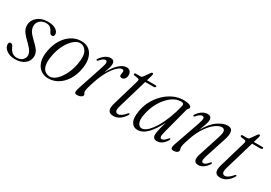

<svg xmlns="http://www.w3.org/2000/svg" viewBox="10 -1124 2466 1746"><g transform="rotate(30 1242.5 -251.0)"><path d="M131.5 -12Q168 -12 189.8 -32.2Q211.5 -52.5 211.5 -81Q211.5 -101.5 197.8 -124.5Q184 -147.5 143 -187.5Q112.5 -217 95.5 -238Q78.5 -259 71.8 -277.8Q65 -296.5 65.5 -319Q67 -368.5 108.8 -403.5Q150.5 -438.5 216.5 -438.5Q272 -438.5 301.2 -418Q330.5 -397.5 331 -371.5Q331 -345.5 309 -345.5Q299.5 -345.5 292 -352Q284.5 -358.5 276.5 -376Q255.5 -419 210 -419Q170 -419 144.8 -396.2Q119.5 -373.5 119.5 -338.5Q119.5 -315 132.2 -290.2Q145 -265.5 190.5 -222.5Q237 -179.5 251.5 -153.2Q266 -127 264.5 -97.5Q262 -51.5 224 -21.8Q186 8 124 8Q68.5 8 34 -18.5Q-0.5 -45 -0.5 -76Q-0.5 -102 20.5 -102Q38.5 -102 51 -71Q65.5 -39 86 -25.5Q106.5 -12 131.5 -12Z M573.5 -437.5Q646 -436 681 -377Q716 -318 699 -223.5Q686.5 -153.5 654 -101.5Q621.5 -49.5 574.8 -20.8Q528 8 473 8Q427 8 393.2 -16.8Q359.5 -41.5 345 -88.5Q330.5 -135.5 342.5 -202.5Q355 -274.5 388.5 -328Q422 -381.5 469.8 -410.2Q517.5 -439 573.5 -437.5ZM478 -13.5Q512 -14 545.5 -45Q579 -76 604.8 -128Q630.5 -180 641.5 -241.5Q658.5 -331 634.8 -372.8Q611 -414.5 570 -416Q535.5 -417.5 500.2 -386.2Q465 -355 437.8 -302Q410.5 -249 399.5 -184.5Q388 -122.5 396.2 -85Q404.5 -47.5 426.5 -30.8Q448.5 -14 478 -13.5Z M775 -355Q766 -357.5 774 -370.5Q795.5 -401.5 822 -419.5Q848.5 -437.5 875 -437.5Q916 -437.5 916 -396.5Q916 -380.5 909.8 -358Q903.5 -335.5 889 -293.5Q925.5 -363 966.2 -400.2Q1007 -437.5 1043.5 -437.5Q1068.5 -437.5 1081.5 -422.2Q1094.5 -407 1094 -381Q1093 -357.5 1081 -343.2Q1069 -329 1052.5 -329Q1029 -329 1029 -350Q1029 -359 1031.5 -366.8Q1034 -374.5 1034 -384Q1034 -402.5 1016 -402.5Q981.5 -402.5 931.8 -336.8Q882 -271 842 -144.5Q831.5 -110.5 826.8 -92.2Q822 -74 822 -60.5Q822 -45 827.8 -39Q833.5 -33 833.5 -24.5Q833.5 -11.5 816.5 -1.8Q799.5 8 775.5 8Q754 8 751 -7.5Q748 -23 760.5 -58.5L847.5 -320.5Q862.5 -365.5 860.5 -382.2Q858.5 -399 842.5 -399Q832.5 -399 819.5 -390.5Q806.5 -382 786.5 -359Q779.5 -352.5 775 -355Z M1181 -401.5 1139.5 -407.5Q1130 -411 1130 -417.5Q1130 -428 1144 -428H1193Q1205 -428 1212 -437L1257 -500.5Q1263 -510.5 1271 -510.5Q1280.5 -510.5 1280.5 -500.5Q1280.5 -493 1276.5 -478.5L1261 -427H1354Q1362.5 -427 1362.5 -420Q1362.5 -405.5 1341 -405.5H1255L1166 -102.5Q1153.5 -61 1160 -44.5Q1166.5 -28 1186.5 -28Q1218.5 -28 1260.5 -78Q1269 -87.5 1274.5 -85.5Q1281 -83 1275 -70.5Q1255 -36.5 1224.2 -14.2Q1193.5 8 1156.5 8Q1077.5 8 1108.5 -94.5L1187 -362.5Q1193.5 -383 1192 -391Q1190.5 -399 1181 -401.5Z M1637 -109Q1624.5 -61.5 1627 -45.5Q1629.5 -29.5 1643.5 -29.5Q1654 -29.5 1666.5 -37.5Q1679 -45.5 1697.5 -68Q1704 -76 1709.5 -74Q1716.5 -71 1709.5 -56.5Q1670 8 1614.5 8Q1571 8 1571 -36.5Q1571 -52.5 1577.5 -84.5Q1584 -116.5 1602.5 -179Q1559 -90 1510.8 -41Q1462.5 8 1410.5 8Q1366 8 1344.8 -30.5Q1323.5 -69 1337.5 -148.5Q1346.5 -205 1374 -256.8Q1401.5 -308.5 1442.8 -349.2Q1484 -390 1535 -414Q1586 -438 1642 -438Q1682.5 -438 1703.8 -428.5Q1725 -419 1724.5 -406Q1724.5 -396.5 1716.8 -390Q1709 -383.5 1706.5 -373ZM1394 -143.5Q1382 -84 1396.2 -53.8Q1410.5 -23.5 1436.5 -23.5Q1465.5 -23.5 1497 -53.2Q1528.5 -83 1558.8 -134Q1589 -185 1613.8 -249.5Q1638.5 -314 1654.5 -383.5Q1657.5 -399 1652 -407Q1646.5 -415 1626 -415Q1575.5 -415 1527.2 -377.8Q1479 -340.5 1443.2 -278.8Q1407.5 -217 1394 -143.5Z M1790.5 -355Q1786.5 -356 1786.5 -361.2Q1786.5 -366.5 1790.5 -372.5Q1812 -404 1838.8 -420.8Q1865.5 -437.5 1893 -437.5Q1935.5 -437.5 1935.5 -396.5Q1935.5 -377.5 1924.5 -346.2Q1913.5 -315 1898 -273.5Q1948 -363 2004 -400.2Q2060 -437.5 2102.5 -437.5Q2148.5 -437.5 2155 -403.2Q2161.5 -369 2142 -311L2074 -102Q2060.5 -61 2063.5 -45.2Q2066.5 -29.5 2080.5 -29.5Q2091 -29.5 2103.5 -37.5Q2116 -45.5 2135 -68.5Q2141 -76 2145.5 -73.5Q2154 -70 2146 -56.5Q2103.5 8 2049 8Q1984 8 2013 -82L2086 -308.5Q2102.5 -360 2095.5 -379.2Q2088.5 -398.5 2064.5 -398.5Q2038 -398.5 2000.2 -371.8Q1962.5 -345 1924 -289.8Q1885.5 -234.5 1857.5 -149Q1842 -103 1837.8 -84.5Q1833.5 -66 1833.5 -56.5Q1833.5 -46 1836.2 -39Q1839 -32 1839 -22.5Q1839 -9.5 1825 -0.8Q1811 8 1788 8Q1767 8 1763.5 -6Q1760 -20 1771.5 -52L1865 -320.5Q1881 -365.5 1878.5 -382.2Q1876 -399 1860.5 -399Q1848 -399 1834.5 -390.2Q1821 -381.5 1803.5 -360.5Q1796.5 -352.5 1790.5 -355Z M2303 -401.5 2261.5 -407.5Q2252 -411 2252 -417.5Q2252 -428 2266 -428H2315Q2327 -428 2334 -437L2379 -500.5Q2385 -510.5 2393 -510.5Q2402.5 -510.5 2402.5 -500.5Q2402.5 -493 2398.5 -478.5L2383 -427H2476Q2484.5 -427 2484.5 -420Q2484.5 -405.5 2463 -405.5H2377L2288 -102.5Q2275.5 -61 2282 -44.5Q2288.5 -28 2308.5 -28Q2340.5 -28 2382.5 -78Q2391 -87.5 2396.5 -85.5Q2403 -83 2397 -70.5Q2377 -36.5 2346.2 -14.2Q2315.5 8 2278.5 8Q2199.5 8 2230.5 -94.5L2309 -362.5Q2315.5 -383 2314 -391Q2312.5 -399 2303 -401.5Z"/></g></svg>

Font: Fraunces 144pt Soft Light
Style: Italic
Weight: 300
Italic angle: -16°
Version: Version 1.000;[b76b70a41]